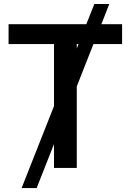

<svg xmlns="http://www.w3.org/2000/svg" viewBox="-20 -850 662 972"><path d="M89.4 102.1H165.5L253.4 -120.6V0H368.7V-412.6L453.1 -627H598.1V-727.5H493.2L533.2 -829.6H457.5L417 -727.5H23.4V-627H253.4V-313ZM368.7 -604.5V-627H377.4Z"/></svg>

Font: Raveo Display Display Medium
Style: Regular
Weight: 500
Designer: Jakub Foglar, Rasmus Andersson (Inter)
Foundry: Jakubfoglar.com
Version: Version 1.100;Glyphs 3.2.3 (3260)